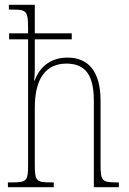

<svg xmlns="http://www.w3.org/2000/svg" viewBox="-20 -780 538 800"><path d="M13 0H204V-20H193C131 -20 125 -25 125 -95V-331C125 -457 174 -515 257 -515C340 -515 371 -461 371 -360V0H475V-20H464C404 -20 399 -28 399 -94V-361C399 -482 348 -540 262 -540C182 -540 142 -492 124 -444H122C124 -460 125 -475 125 -489V-616H279V-641H125V-760H17V-740H36C90 -740 97 -733 97 -663V-641H18V-616H97V-95C97 -25 92 -20 27 -20H13Z"/></svg>

Font: Noto Serif Devanagari Condensed Thin
Style: Regular
Weight: 100
Width: 3
Designer: Universal Thirst, Indian Type Foundry and the Monotype Design Team
Foundry: Monotype Imaging Inc.
Version: Version 2.004